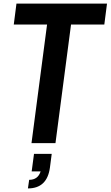

<svg xmlns="http://www.w3.org/2000/svg" viewBox="-20 -800 618 1073"><path d="M136 253 143 205Q192 205 207 158H157L170 60H269L259 137Q243 253 136 253ZM290 0H156L243 -663H57L72 -780H578L563 -663H377Z"/></svg>

Font: Tanohe Sans SemiBold
Style: Italic
Weight: 600
Designer: Village Type and Design LLC & Cristiano Sobral
Foundry: Cooper Hewitt Smithsonian Design Museum
Version: Version 1.00;September 29, 2021;FontCreator 13.0.0.2655 64-b